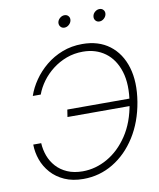

<svg xmlns="http://www.w3.org/2000/svg" viewBox="-98 -992 896 1079"><g transform="rotate(-10 350.0 -452.5)"><path d="M290.5 10.3Q229 10.3 183.1 -10.3Q137.2 -30.8 106.7 -65.2Q76.2 -99.6 61 -142.1Q45.9 -184.6 45.4 -229H90.8Q92.8 -191.4 105.7 -156.2Q118.7 -121.1 143.8 -93.3Q168.9 -65.4 206.5 -49.1Q244.1 -32.7 293.9 -32.7Q367.7 -32.7 435.5 -71.3Q503.4 -109.9 552.5 -183.6Q601.6 -257.3 618.7 -363.3Q636.2 -468.8 613.3 -542.7Q590.3 -616.7 537.1 -655.8Q483.9 -694.8 410.2 -694.8Q359.9 -694.8 316.2 -678.5Q272.5 -662.1 236.6 -634.3Q200.7 -606.4 175 -571.3Q149.4 -536.1 135.7 -498.5H90.3Q105.5 -543.5 134.8 -585.9Q164.1 -628.4 205.8 -662.8Q247.6 -697.3 300 -717.5Q352.5 -737.8 414.1 -737.8Q506.8 -737.8 569.1 -690.7Q631.3 -643.6 656.7 -559.6Q682.1 -475.6 663.6 -363.3Q645 -252 591.8 -167.7Q538.6 -83.5 460.7 -36.6Q382.8 10.3 290.5 10.3ZM261.7 -348.1 268.1 -389.6H638.7L631.8 -348.1ZM532.2 -845.7Q518.1 -845.7 509.8 -856Q501.5 -866.2 503.9 -880.4Q505.9 -894.5 517.8 -904.5Q529.8 -914.6 543.9 -914.6Q558.1 -914.6 566.4 -904.5Q574.7 -894.5 572.3 -880.4Q569.8 -866.2 558.1 -856Q546.4 -845.7 532.2 -845.7ZM332.5 -845.7Q318.4 -845.7 310.1 -856Q301.8 -866.2 303.7 -880.4Q306.2 -894.5 318.1 -904.5Q330.1 -914.6 344.2 -914.6Q358.4 -914.6 366.7 -904.5Q375 -894.5 372.6 -880.4Q370.1 -866.2 358.4 -856Q346.7 -845.7 332.5 -845.7Z"/></g></svg>

Font: Inter 24pt ExtraLight
Style: Italic
Weight: 250
Italic angle: -9.3988°
Version: Version 4.001;git-66647c0bb